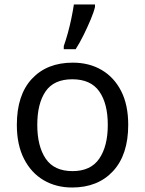

<svg xmlns="http://www.w3.org/2000/svg" viewBox="-20 -825 645 855"><path d="M551 -269Q551 -136 483.5 -63Q416 10 301 10Q230 10 174.5 -22.5Q119 -55 87 -117.5Q55 -180 55 -269Q55 -402 122 -474Q189 -546 304 -546Q377 -546 432.5 -513.5Q488 -481 519.5 -419.5Q551 -358 551 -269ZM146 -269Q146 -174 183.5 -118.5Q221 -63 303 -63Q384 -63 422 -118.5Q460 -174 460 -269Q460 -364 422 -418Q384 -472 302 -472Q220 -472 183 -418Q146 -364 146 -269ZM264 -606V-620Q273 -645 282 -677.5Q291 -710 298 -744Q305 -778 309 -805H403V-794Q398 -772 384 -738.5Q370 -705 352.5 -669.5Q335 -634 317 -606Z"/></svg>

Font: Noto Sans IKEA
Style: Regular
Weight: 400
Designer: Monotype Design Team
Foundry: Monotype Imaging Inc.
Version: Version 2.001